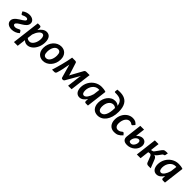

<svg xmlns="http://www.w3.org/2000/svg" viewBox="411 -2452 4341 4341"><g transform="rotate(45 2581.0 -281.5)"><path d="M223 -519.5C191.7 -519.5 161.1 -514 131.2 -503C101.4 -492 75 -477 52 -458L78.5 -407.5C81.8 -400.8 85.4 -396.7 89.2 -395C93.1 -393.3 96.7 -392.5 100 -392.5C105.7 -392.5 112.2 -394.2 119.8 -397.8C127.2 -401.2 135.5 -405 144.5 -409C153.5 -413 163.4 -416.7 174.2 -420C185.1 -423.3 196.5 -425 208.5 -425C225.8 -425 238.8 -421.5 247.2 -414.5C255.8 -407.5 260 -399.7 260 -391C260 -378.7 253.7 -366.8 241 -355.2C228.3 -343.8 212.5 -331.9 193.5 -319.8C174.5 -307.6 154 -294.8 132 -281.5C110 -268.2 89.5 -253.5 70.5 -237.5C51.5 -221.5 35.7 -203.7 23 -184C10.3 -164.3 4 -142.3 4 -118C4 -100 7.8 -83.3 15.2 -68C22.8 -52.7 33.5 -39.5 47.5 -28.5C61.5 -17.5 78.6 -8.8 98.8 -2.5C118.9 3.8 141.7 7 167 7C184 7 201.2 5.4 218.5 2.2C235.8 -0.9 252.8 -5.8 269.5 -12.2C286.2 -18.8 302.2 -26.8 317.5 -36.2C332.8 -45.8 347.2 -57 360.5 -70L332 -114C328.3 -119 324.7 -122.5 321 -124.5C317.3 -126.5 312.7 -127.5 307 -127.5C301 -127.5 294.2 -125.4 286.5 -121.2C278.8 -117.1 270.1 -112.5 260.2 -107.5C250.4 -102.5 239.5 -97.9 227.5 -93.8C215.5 -89.6 202.2 -87.5 187.5 -87.5C167.5 -87.5 152.3 -91.4 142 -99.2C131.7 -107.1 126.5 -116.3 126.5 -127C126.5 -138 130.1 -148.2 137.2 -157.8C144.4 -167.2 153.9 -176.6 165.8 -185.8C177.6 -194.9 191.1 -204.1 206.2 -213.2C221.4 -222.4 236.8 -231.8 252.5 -241.5C268.2 -251.2 283.6 -261.5 298.8 -272.5C313.9 -283.5 327.4 -295.3 339.2 -308C351.1 -320.7 360.6 -334.6 367.8 -349.8C374.9 -364.9 378.5 -381.5 378.5 -399.5C378.5 -419.5 374.2 -437 365.8 -452C357.2 -467 345.9 -479.5 331.8 -489.5C317.6 -499.5 301.1 -507 282.2 -512C263.4 -517 243.7 -519.5 223 -519.5Z M407 167.5H527L552.5 -39C566.5 -24.7 582.8 -13.3 601.2 -5C619.8 3.3 640.7 7.5 664 7.5C686.7 7.5 708.6 3.2 729.8 -5.5C750.9 -14.2 770.8 -26.2 789.5 -41.5C808.2 -56.8 825.1 -75 840.2 -96C855.4 -117 868.5 -140 879.5 -165C890.5 -190 899 -216.5 905 -244.5C911 -272.5 914 -301 914 -330C914 -362.3 910.7 -390.5 904 -414.5C897.3 -438.5 887.8 -458.3 875.5 -474C863.2 -489.7 848.3 -501.4 831 -509.2C813.7 -517.1 794.3 -521 773 -521C738 -521 704.9 -510.1 673.8 -488.2C642.6 -466.4 614.7 -437 590 -400L593.5 -473.5C593.5 -487.5 589.9 -497.7 582.8 -504C575.6 -510.3 565.5 -513.5 552.5 -513.5H490ZM724.5 -424C745.5 -424 761.9 -415.2 773.8 -397.8C785.6 -380.2 791.5 -353.5 791.5 -317.5C791.5 -289.8 788 -262.2 781 -234.8C774 -207.2 764 -182.5 751 -160.5C738 -138.5 722.5 -120.7 704.5 -107C686.5 -93.3 666.5 -86.5 644.5 -86.5C630.2 -86.5 615.8 -89 601.2 -94C586.8 -99 573.8 -107.5 562.5 -119.5L577.5 -244C585.5 -269.3 595.1 -293 606.2 -315C617.4 -337 629.5 -356.1 642.5 -372.2C655.5 -388.4 669 -401.1 683 -410.2C697 -419.4 710.8 -424 724.5 -424Z M1177.5 -87.5C1148.5 -87.5 1127 -97.2 1113 -116.8C1099 -136.2 1092 -166.8 1092 -208.5C1092 -237.8 1095.2 -265.7 1101.5 -292C1107.8 -318.3 1116.8 -341.4 1128.5 -361.2C1140.2 -381.1 1154.4 -396.8 1171.2 -408.5C1188.1 -420.2 1206.8 -426 1227.5 -426C1256.2 -426 1277.5 -416.2 1291.5 -396.8C1305.5 -377.2 1312.5 -346.7 1312.5 -305C1312.5 -276 1309.3 -248.3 1303 -222C1296.7 -195.7 1287.7 -172.6 1276 -152.8C1264.3 -132.9 1250.2 -117.1 1233.5 -105.2C1216.8 -93.4 1198.2 -87.5 1177.5 -87.5ZM1166 7.5C1203 7.5 1237.8 -0.6 1270.5 -16.8C1303.2 -32.9 1331.8 -55.1 1356.2 -83.2C1380.8 -111.4 1400.2 -144.6 1414.5 -182.8C1428.8 -220.9 1436 -262 1436 -306C1436 -340.3 1431 -370.8 1421 -397.5C1411 -424.2 1397.2 -446.7 1379.8 -465C1362.2 -483.3 1341.4 -497.2 1317.2 -506.8C1293.1 -516.2 1266.8 -521 1238.5 -521C1201.5 -521 1166.7 -513 1134 -497C1101.3 -481 1072.7 -459 1048.2 -431C1023.8 -403 1004.3 -369.8 990 -331.5C975.7 -293.2 968.5 -251.8 968.5 -207.5C968.5 -173.2 973.5 -142.7 983.5 -116C993.5 -89.3 1007.3 -66.8 1025 -48.5C1042.7 -30.2 1063.5 -16.2 1087.5 -6.8C1111.5 2.8 1137.7 7.5 1166 7.5Z M1807.5 -235.5 1727 -487.5C1723.7 -498.2 1717.9 -505.2 1709.8 -508.8C1701.6 -512.2 1693.3 -514 1685 -514H1586.5C1578.8 -469 1570.1 -424.2 1560.2 -379.5C1550.4 -334.8 1539.8 -290.8 1528.5 -247.5C1517.2 -204.2 1505.4 -161.8 1493.2 -120.2C1481.1 -78.8 1469 -38.7 1457 0H1532C1544.3 0 1554.5 -3.2 1562.5 -9.8C1570.5 -16.2 1576.5 -25.3 1580.5 -37C1588.8 -62.3 1595.8 -86 1601.5 -108C1607.2 -130 1612.2 -151.3 1616.8 -172C1621.2 -192.7 1625.3 -213 1629 -233C1632.7 -253 1636.7 -273.5 1641 -294.5C1643.3 -303.5 1645.4 -313.9 1647.2 -325.8C1649.1 -337.6 1650.8 -349 1652.5 -360L1746 -32C1751.3 -17.7 1761.5 -10.5 1776.5 -10.5H1794C1801.7 -10.5 1808.5 -12.4 1814.5 -16.2C1820.5 -20.1 1825.7 -25.3 1830 -32L2020.5 -364C2017.8 -354.3 2015.6 -344.6 2013.8 -334.8C2011.9 -324.9 2010.5 -316 2009.5 -308L1971 0H2082.5L2145.5 -514H2039C2031 -514 2022.7 -512.2 2014 -508.8C2005.3 -505.2 1997.5 -498.2 1990.5 -487.5L1842.5 -218.5C1838.5 -211.5 1834.8 -204.7 1831.5 -198C1828.2 -191.3 1825.2 -184.7 1822.5 -178C1820.8 -186.7 1818.7 -195.8 1816 -205.2C1813.3 -214.8 1810.5 -224.8 1807.5 -235.5Z M2605 0 2666.5 -497.5C2644.5 -506.2 2621.9 -512.2 2598.8 -515.5C2575.6 -518.8 2552.5 -520.5 2529.5 -520.5C2497.5 -520.5 2467.1 -516.2 2438.2 -507.8C2409.4 -499.2 2382.6 -487.3 2357.8 -472C2332.9 -456.7 2310.5 -438.3 2290.5 -417C2270.5 -395.7 2253.4 -372.2 2239.2 -346.8C2225.1 -321.2 2214.2 -294 2206.5 -265C2198.8 -236 2195 -206.2 2195 -175.5C2195 -144.8 2198.6 -118.1 2205.8 -95.2C2212.9 -72.4 2222.8 -53.4 2235.2 -38.2C2247.8 -23.1 2262.4 -11.7 2279.2 -4C2296.1 3.7 2314.2 7.5 2333.5 7.5C2367.5 7.5 2398.7 -2.8 2427 -23.2C2455.3 -43.7 2480.8 -71.7 2503.5 -107L2499.5 -41C2499.5 -29.3 2502.2 -19.6 2507.8 -11.8C2513.2 -3.9 2523.8 0 2539.5 0ZM2382 -93.5C2362.3 -93.5 2346.8 -101.8 2335.5 -118.5C2324.2 -135.2 2318.5 -161.5 2318.5 -197.5C2318.5 -229.2 2323.4 -259.2 2333.2 -287.8C2343.1 -316.2 2356.6 -341.2 2373.8 -362.8C2390.9 -384.2 2411.3 -401.3 2435 -414C2458.7 -426.7 2484.3 -433 2512 -433C2520 -433 2528.5 -432.5 2537.5 -431.5L2518 -277C2510.7 -251.3 2502 -227.3 2492 -205C2482 -182.7 2471.2 -163.2 2459.5 -146.8C2447.8 -130.2 2435.4 -117.2 2422.2 -107.8C2409.1 -98.2 2395.7 -93.5 2382 -93.5Z M2821 -725 2815 -669.5C2813.7 -659.8 2814.7 -652.8 2818 -648.5C2821.3 -644.2 2828.3 -642 2839 -642C2875.3 -642.7 2907.7 -640.5 2936 -635.5C2964.3 -630.5 2988.6 -621.4 3008.8 -608.2C3028.9 -595.1 3045.2 -577.2 3057.8 -554.5C3070.2 -531.8 3078.8 -503.2 3083.5 -468.5C3068.2 -482.5 3051.2 -493.3 3032.5 -501C3013.8 -508.7 2992.5 -512.5 2968.5 -512.5C2931.5 -512.5 2897.8 -504.1 2867.5 -487.2C2837.2 -470.4 2811.2 -448 2789.8 -420C2768.2 -392 2751.5 -359.9 2739.5 -323.8C2727.5 -287.6 2721.5 -250.2 2721.5 -211.5C2721.5 -175.2 2726.3 -143.3 2736 -116C2745.7 -88.7 2759.2 -65.8 2776.5 -47.5C2793.8 -29.2 2814.3 -15.4 2838 -6.2C2861.7 2.9 2887.5 7.5 2915.5 7.5C2954.8 7.5 2991.7 -1.6 3026 -19.8C3060.3 -37.9 3090.2 -64.2 3115.8 -98.8C3141.2 -133.2 3161.4 -175.3 3176.2 -225C3191.1 -274.7 3198.5 -330.8 3198.5 -393.5C3198.5 -440.5 3194.4 -481.9 3186.2 -517.8C3178.1 -553.6 3166.3 -584.5 3151 -610.5C3135.7 -636.5 3116.9 -657.9 3094.8 -674.8C3072.6 -691.6 3047.5 -704.5 3019.5 -713.5C2991.5 -722.5 2960.8 -727.8 2927.5 -729.2C2894.2 -730.8 2858.7 -729.3 2821 -725ZM2930 -88C2917.3 -88 2905.8 -90.3 2895.2 -95C2884.8 -99.7 2875.8 -106.9 2868.2 -116.8C2860.8 -126.6 2855 -139.2 2851 -154.8C2847 -170.2 2845 -189 2845 -211C2845 -240.7 2848.6 -268.5 2855.8 -294.5C2862.9 -320.5 2873.2 -343.1 2886.5 -362.2C2899.8 -381.4 2915.8 -396.6 2934.5 -407.8C2953.2 -418.9 2973.8 -424.5 2996.5 -424.5C3012.5 -424.5 3027.3 -421.7 3041 -416C3054.7 -410.3 3066.7 -403.2 3077 -394.5C3077 -340.8 3073.2 -294.7 3065.5 -256C3057.8 -217.3 3047.3 -185.6 3034 -160.8C3020.7 -135.9 3005.1 -117.6 2987.2 -105.8C2969.4 -93.9 2950.3 -88 2930 -88Z M3649.5 -91 3618.5 -129C3615.5 -132.3 3612.1 -135.1 3608.2 -137.2C3604.4 -139.4 3600.3 -140.5 3596 -140.5C3590.7 -140.5 3585.8 -139.2 3581.2 -136.5C3576.8 -133.8 3572 -130.6 3567 -126.8C3562 -122.9 3556.7 -118.8 3551 -114.2C3545.3 -109.8 3538.8 -105.6 3531.2 -101.8C3523.8 -97.9 3515.2 -94.7 3505.5 -92C3495.8 -89.3 3484.7 -88 3472 -88C3443.3 -88 3420.7 -98.2 3404 -118.8C3387.3 -139.2 3379 -168.3 3379 -206C3379 -238.3 3382.9 -267.8 3390.8 -294.5C3398.6 -321.2 3409.2 -344 3422.5 -363C3435.8 -382 3451.2 -396.7 3468.5 -407C3485.8 -417.3 3504 -422.5 3523 -422.5C3537.7 -422.5 3549.6 -420.8 3558.8 -417.2C3567.9 -413.8 3575.6 -410 3581.8 -406C3587.9 -402 3593.2 -398.2 3597.8 -394.8C3602.2 -391.2 3607.3 -389.5 3613 -389.5C3617.7 -389.5 3622 -390.8 3626 -393.2C3630 -395.8 3633.3 -398.5 3636 -401.5L3675.5 -448.5C3657.2 -472.5 3636.1 -490.5 3612.2 -502.5C3588.4 -514.5 3559.5 -520.5 3525.5 -520.5C3499.2 -520.5 3474.3 -516.6 3450.8 -508.8C3427.2 -500.9 3405.5 -490 3385.5 -476C3365.5 -462 3347.5 -445.3 3331.5 -426C3315.5 -406.7 3301.8 -385.3 3290.5 -362C3279.2 -338.7 3270.5 -313.8 3264.5 -287.5C3258.5 -261.2 3255.5 -234.2 3255.5 -206.5C3255.5 -174.2 3259.8 -144.8 3268.5 -118.5C3277.2 -92.2 3289.7 -69.7 3306 -51C3322.3 -32.3 3342.2 -17.9 3365.8 -7.8C3389.2 2.4 3415.8 7.5 3445.5 7.5C3466.5 7.5 3485.8 5.9 3503.2 2.8C3520.8 -0.4 3537.5 -5.8 3553.5 -13.5C3569.5 -21.2 3585.2 -31.3 3600.8 -44C3616.2 -56.7 3632.5 -72.3 3649.5 -91Z M3887 -513H3766.5L3721 -133C3715.3 -89 3724.1 -54.6 3747.2 -29.8C3770.4 -4.9 3807.7 7.5 3859 7.5C3894.3 7.5 3927.8 1.1 3959.5 -11.8C3991.2 -24.6 4018.9 -41.8 4042.8 -63.5C4066.6 -85.2 4085.4 -110.5 4099.2 -139.5C4113.1 -168.5 4120 -199.2 4120 -231.5C4120 -250.8 4117.1 -268.3 4111.2 -284C4105.4 -299.7 4097.2 -313 4086.8 -324C4076.2 -335 4063.7 -343.4 4049 -349.2C4034.3 -355.1 4018 -358 4000 -358C3977.3 -358 3953.4 -351.6 3928.2 -338.8C3903.1 -325.9 3880 -307.8 3859 -284.5ZM3840 -124 3842 -143.5C3843.7 -158.8 3848.2 -174.2 3855.5 -189.8C3862.8 -205.2 3871.9 -219.2 3882.8 -231.8C3893.6 -244.2 3905.5 -254.3 3918.5 -262C3931.5 -269.7 3944.5 -273.5 3957.5 -273.5C3966.8 -273.5 3974.7 -271.9 3981 -268.8C3987.3 -265.6 3992.2 -261.2 3995.8 -255.8C3999.2 -250.2 4001.8 -243.9 4003.2 -236.8C4004.8 -229.6 4005.5 -222.2 4005.5 -214.5C4005.5 -198.8 4002.7 -182.9 3997 -166.8C3991.3 -150.6 3983.7 -135.9 3974 -122.8C3964.3 -109.6 3952.9 -98.8 3939.8 -90.2C3926.6 -81.8 3912.3 -77.5 3897 -77.5C3877 -77.5 3862.1 -82 3852.2 -91C3842.4 -100 3838.3 -111 3840 -124Z M4460 -413 4402.5 -334C4398.8 -329 4395.4 -324.9 4392.2 -321.8C4389.1 -318.6 4385.7 -315.9 4382 -313.8C4378.3 -311.6 4374.2 -309.8 4369.5 -308.2C4364.8 -306.8 4359.3 -305.3 4353 -304L4324 -297.5L4350.5 -513H4231.5L4169 0H4288L4314.5 -218.5L4359 -227C4371.3 -227 4382.4 -223.1 4392.2 -215.2C4402.1 -207.4 4409 -197.3 4413 -185L4469 -40.5C4472 -33.8 4475.5 -28 4479.5 -23C4483.5 -18 4488.3 -13.8 4494 -10.5C4499.7 -7.2 4506.2 -4.6 4513.8 -2.8C4521.2 -0.9 4530.3 0 4541 0H4611.5L4532 -202.5C4524 -223.5 4513.7 -239.6 4501 -250.8C4488.3 -261.9 4471.5 -269.5 4450.5 -273.5C4465.2 -276.8 4477.3 -282.5 4487 -290.5C4496.7 -298.5 4506.5 -309.7 4516.5 -324L4573 -401C4579.7 -410.3 4586.3 -416.4 4593 -419.2C4599.7 -422.1 4605.8 -424.2 4611.5 -425.8C4617.2 -427.2 4622.1 -429.4 4626.2 -432.2C4630.4 -435.1 4633.3 -441 4635 -450L4647.5 -513.5H4596C4578 -513.5 4563.2 -511.8 4551.8 -508.2C4540.2 -504.8 4529.9 -499 4520.8 -491C4511.6 -483 4502.4 -472.6 4493.2 -459.8C4484.1 -446.9 4473 -431.3 4460 -413Z M5068 0 5129.5 -497.5C5107.5 -506.2 5084.9 -512.2 5061.8 -515.5C5038.6 -518.8 5015.5 -520.5 4992.5 -520.5C4960.5 -520.5 4930.1 -516.2 4901.2 -507.8C4872.4 -499.2 4845.6 -487.3 4820.8 -472C4795.9 -456.7 4773.5 -438.3 4753.5 -417C4733.5 -395.7 4716.4 -372.2 4702.2 -346.8C4688.1 -321.2 4677.2 -294 4669.5 -265C4661.8 -236 4658 -206.2 4658 -175.5C4658 -144.8 4661.6 -118.1 4668.8 -95.2C4675.9 -72.4 4685.8 -53.4 4698.2 -38.2C4710.8 -23.1 4725.4 -11.7 4742.2 -4C4759.1 3.7 4777.2 7.5 4796.5 7.5C4830.5 7.5 4861.7 -2.8 4890 -23.2C4918.3 -43.7 4943.8 -71.7 4966.5 -107L4962.5 -41C4962.5 -29.3 4965.2 -19.6 4970.8 -11.8C4976.2 -3.9 4986.8 0 5002.5 0ZM4845 -93.5C4825.3 -93.5 4809.8 -101.8 4798.5 -118.5C4787.2 -135.2 4781.5 -161.5 4781.5 -197.5C4781.5 -229.2 4786.4 -259.2 4796.2 -287.8C4806.1 -316.2 4819.6 -341.2 4836.8 -362.8C4853.9 -384.2 4874.3 -401.3 4898 -414C4921.7 -426.7 4947.3 -433 4975 -433C4983 -433 4991.5 -432.5 5000.5 -431.5L4981 -277C4973.7 -251.3 4965 -227.3 4955 -205C4945 -182.7 4934.2 -163.2 4922.5 -146.8C4910.8 -130.2 4898.4 -117.2 4885.2 -107.8C4872.1 -98.2 4858.7 -93.5 4845 -93.5Z"/></g></svg>

Font: Lato
Style: Bold Italic
Weight: 700
Italic angle: -7°
Designer: Lukasz Dziedzic
Foundry: tyPoland Lukasz Dziedzic
Version: Version 2.007; 2014-02-27